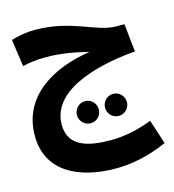

<svg xmlns="http://www.w3.org/2000/svg" viewBox="-122 -679 952 1051"><g transform="rotate(-15 354.0 -153.0)"><path d="M407 271C491 271 595 252 698 205L653 67C574 98 495 114 420 114C293 114 180 89 180 -37C180 -250 503 -308 671 -321L654 -480H609C493 -480 382 -577 171 -577C122 -577 76 -568 37 -556L59 -402C93 -411 141 -417 191 -417C282 -417 368 -399 430 -383C223 -352 22 -244 22 -16C22 185 193 271 407 271ZM336 -4C371 -4 398 -32 398 -66C398 -101 371 -129 336 -129C302 -129 274 -101 274 -66C274 -32 302 -4 336 -4ZM495 -3C529 -3 557 -31 557 -65C557 -100 529 -128 495 -128C461 -128 433 -100 433 -65C433 -31 461 -3 495 -3Z"/></g></svg>

Font: Noto Sans Arabic UI XBd
Style: Regular
Weight: 800
Designer: Monotype Design Team, Nadine Chahine and Nizar Qandah
Foundry: Monotype Imaging Inc.
Version: Version 2.010